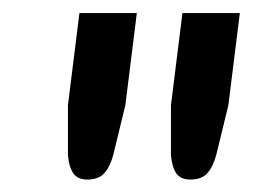

<svg xmlns="http://www.w3.org/2000/svg" viewBox="-20 -740 400 301"><path d="M86.5 -458.5ZM194.5 -719.5 176.5 -575 157.5 -497Q152.5 -478.5 143.5 -468.5Q134.5 -458.5 117 -458.5Q101.5 -458.5 94.8 -468.5Q88 -478.5 86.5 -497V-575L104.5 -719.5ZM356 -719.5 338 -575 319 -497Q314 -478.5 305 -468.5Q296 -458.5 278.5 -458.5Q263 -458.5 256.2 -468.5Q249.5 -478.5 248 -497V-575L266 -719.5Z"/></svg>

Font: Lato Semibold
Style: Italic
Weight: 600
Italic angle: -7°
Designer: Lukasz Dziedzic
Foundry: tyPoland Lukasz Dziedzic
Version: Version 2.006; 2014-01-15